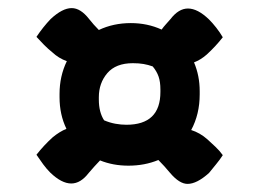

<svg xmlns="http://www.w3.org/2000/svg" viewBox="-20 -535 640 474"><path d="M127 -303Q127 -347 145 -384Q125 -391 109 -406Q99 -414 89 -424Q79 -434 70 -444Q86 -468 105 -488Q134 -515 157 -515Q179 -515 200 -488Q211 -474 224 -461Q260 -478 303 -478Q344 -478 379 -462Q384 -469 389.5 -475Q395 -481 401 -488Q421 -514 444 -514Q468 -514 496 -487Q505 -478 514 -466.5Q523 -455 530 -443Q512 -420 490 -400Q475 -387 459 -381Q473 -348 473 -310V-302Q473 -253 452 -214Q474 -207 492 -191Q502 -182 512 -172.5Q522 -163 530 -152Q523 -141 513.5 -129.5Q504 -118 496 -108Q466 -81 443 -81Q423 -81 400 -108Q386 -125 371 -140Q337 -126 297 -126Q259 -126 227 -139Q220 -132 213 -124Q206 -116 199 -108Q179 -82 156 -82Q132 -82 104 -109Q95 -118 86.5 -129.5Q78 -141 70 -153Q88 -176 110 -196Q127 -210 144 -217Q127 -252 127 -295ZM224 -289Q224 -258 237 -238Q251 -232 265 -229.5Q279 -227 292 -227Q376 -227 376 -308V-314Q376 -333 371.5 -346Q367 -359 357 -371Q346 -375 334.5 -377Q323 -379 308 -379Q266 -379 245 -354.5Q224 -330 224 -295Z"/></svg>

Font: Recursive Sn Csl St
Style: Bold
Weight: 700
Version: Version 1.079;hotconv 1.0.112;makeotfexe 2.5.65598; ttfautoh